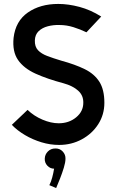

<svg xmlns="http://www.w3.org/2000/svg" viewBox="-20 -726 590 975"><path d="M280 10Q235 10 190.5 -3.5Q146 -17 107 -40Q68 -63 40 -92L120 -168Q152 -137 195.5 -118.5Q239 -100 278 -100Q330 -100 366.5 -130Q403 -160 403 -204Q404 -241 377 -265.5Q350 -290 303 -303Q220 -325 160.5 -352Q101 -379 71.5 -421.5Q42 -464 49 -534Q59 -619 121.5 -662.5Q184 -706 276 -706Q327 -706 383.5 -691Q440 -676 494 -642L419 -562Q388 -577 353 -588Q318 -599 282 -599Q251 -600 222.5 -592.5Q194 -585 176 -567.5Q158 -550 157 -521Q156 -489 173 -471Q190 -453 220.5 -441.5Q251 -430 291 -418Q361 -399 410 -375Q459 -351 484.5 -311Q510 -271 510 -204Q510 -144 479 -95.5Q448 -47 395.5 -18.5Q343 10 280 10ZM207.3 79.7Q208.1 58.2 223.2 43.1Q238.3 28 260.7 28Q283.2 27.1 298.3 43.1Q313.4 59 312.5 80.6Q312.5 97.8 304.3 125Q296.1 152.2 284.9 180.7Q273.7 209.1 265.1 229L230.6 214.3Q239.2 197.9 245.2 175.1Q251.3 152.2 254.7 130.6Q234.9 130.6 220.6 115.5Q206.4 100.4 207.3 79.7Z"/></svg>

Font: Kulim Park SemiBold
Style: Regular
Weight: 600
Designer: Noponies / Dale Sattler
Foundry: Noponies
Version: Version 1.000; ttfautohint (v1.8.3)